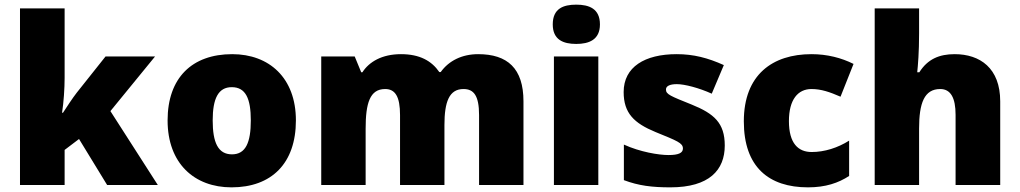

<svg xmlns="http://www.w3.org/2000/svg" viewBox="-20 -796 4387 826"><path d="M258 -461V-760H66V0H258V-151L320 -198L441 0H659L455 -318L647 -553H434L310 -397C292 -374 266 -334 251 -311H247C254 -356 258 -416 258 -461Z M1253 -278C1253 -461 1138 -563 979 -563C806 -563 701 -461 701 -278C701 -93 816 10 976 10C1148 10 1253 -93 1253 -278ZM895 -278C895 -372 919 -421 977 -421C1037 -421 1059 -372 1059 -278C1059 -183 1037 -132 978 -132C918 -132 895 -183 895 -278Z M2037 -563C1968 -563 1911 -535 1876 -486H1870C1837 -534 1786 -563 1705 -563C1623 -563 1568 -530 1539 -485H1534L1506 -553H1362V0H1553V-242C1553 -352 1571 -413 1637 -413C1680 -413 1701 -381 1701 -301V0H1892V-258C1892 -357 1912 -413 1974 -413C2018 -413 2041 -385 2041 -301V0H2232V-360C2232 -502 2163 -563 2037 -563Z M2459 -776C2403 -776 2358 -759 2358 -691C2358 -625 2403 -607 2459 -607C2514 -607 2561 -625 2561 -691C2561 -759 2514 -776 2459 -776ZM2554 -553H2363V0H2554Z M3098 -170C3098 -267 3052 -307 2956 -346C2864 -383 2845 -390 2845 -411C2845 -426 2862 -434 2892 -434C2925 -434 2987 -418 3042 -393L3094 -516C3025 -547 2964 -563 2891 -563C2754 -563 2663 -508 2663 -400C2663 -309 2708 -266 2800 -228C2893 -190 2918 -181 2918 -157C2918 -138 2899 -129 2856 -129C2814 -129 2734 -142 2664 -174V-21C2728 3 2785 10 2864 10C3032 10 3098 -65 3098 -170Z M3456 10C3532 10 3587 -9 3633 -39V-191C3584 -160 3527 -142 3472 -142C3414 -142 3374 -179 3374 -275C3374 -368 3413 -413 3471 -413C3513 -413 3550 -400 3596 -380L3652 -521C3600 -547 3539 -563 3471 -563C3304 -563 3180 -475 3180 -274C3180 -77 3288 10 3456 10Z M3934 -652V-760H3743V0H3934V-243C3934 -352 3956 -413 4025 -413C4070 -413 4091 -375 4091 -302V0H4283V-360C4283 -503 4196 -563 4087 -563C4021 -563 3971 -542 3935 -485H3926C3929 -514 3934 -570 3934 -652Z"/></svg>

Font: Noto Sans Kannada Black
Style: Regular
Weight: 900
Designer: Jelle Bosma - Monotype Design Team
Foundry: Monotype Imaging Inc.
Version: Version 2.005